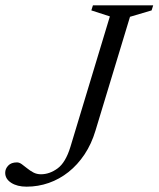

<svg xmlns="http://www.w3.org/2000/svg" viewBox="-64 -690 595 720"><path d="M294 -200Q279 -150 253 -111Q227 -72 193 -45Q159 -18 119 -4Q79 10 35.5 10Q0.5 10 -22 -4.5Q-44.5 -19 -44.5 -42Q-44.5 -57 -33.2 -69Q-22 -81 -0.5 -81Q8.5 -81 17.8 -74.2Q27 -67.5 37.8 -58.8Q48.5 -50 61.2 -43.2Q74 -36.5 89.5 -36.5Q122 -36.5 152 -58.5Q182 -80.5 200 -139L348 -628.5L278.5 -651L284.5 -670H510.5L504.5 -651L423.5 -627Z"/></svg>

Font: Newsreader Text
Style: Italic
Weight: 400
Italic angle: -17°
Designer: Hugues Gentile
Foundry: Production Type
Version: Version 1.001